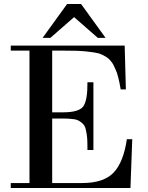

<svg xmlns="http://www.w3.org/2000/svg" viewBox="-20 -944 744 964"><path d="M128 -25V-690H34V-715H606L612 -495H586Q580 -531 574 -554Q568 -580 558 -600Q548 -624 539 -634Q529 -648 512 -659Q492 -671 476 -676Q455 -681 428 -684Q408 -687 367 -689Q346 -690 290 -690H242V-380H296Q378 -380 399 -411Q420 -443 419 -531H449V-191H419Q419 -234 418 -246Q416 -273 412 -287Q409 -307 400 -318Q395 -325 379 -336Q364 -345 346 -346Q325 -349 296 -349H242V-25H393Q501 -25 551 -78Q600 -130 617 -245H644L635 0H34V-25ZM194 -754 317 -924H387L510 -754H471L352 -858L233 -754Z"/></svg>

Font: Bailleul Roman
Style: Roman
Weight: 400
Version: Version 1